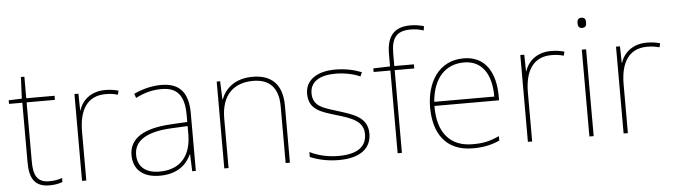

<svg xmlns="http://www.w3.org/2000/svg" viewBox="-48 -1025 4083 1163"><g transform="rotate(-5 1993.5 -443.5)"><path d="M212 -81C138 -81 117 -127 117 -209V-569H289V-594H117V-725H96L90 -594L10 -591V-569H91V-206C91 -113 119 -56 212 -56C247 -56 269 -62 291 -69V-94C269 -86 245 -81 212 -81Z M597 -602C512 -602 457 -554 438 -493H436L434 -594H410V-66H436V-363C436 -494 486 -577 597 -577C627 -577 647 -574 672 -567L678 -591C654 -598 629 -602 597 -602Z M938 -603C879 -603 824 -588 771 -564L780 -538C837 -567 885 -578 938 -578C1031 -578 1076 -529 1076 -409V-366L973 -360C816 -351 722 -300 722 -195C722 -111 776 -56 882 -56C990 -56 1046 -108 1074 -169H1076L1080 -66H1102V-416C1102 -546 1047 -603 938 -603ZM975 -336 1076 -341V-286C1074 -165 1015 -81 882 -81C797 -81 750 -124 750 -195C750 -288 839 -329 975 -336Z M1494 -604C1382 -604 1325 -544 1302 -483H1300L1296 -594H1275V-66H1301V-368C1301 -512 1379 -579 1494 -579C1591 -579 1648 -528 1648 -411V-66H1674V-412C1674 -543 1608 -604 1494 -604Z M2169 -200C2169 -301 2079 -324 1991 -352C1910 -378 1841 -391 1841 -473C1841 -544 1900 -579 1996 -579C2049 -579 2108 -567 2145 -549L2156 -574C2114 -591 2059 -604 1996 -604C1884 -604 1814 -555 1814 -473C1814 -375 1889 -356 1982 -328C2070 -302 2142 -278 2142 -200C2142 -126 2092 -81 1971 -81C1909 -81 1850 -94 1797 -120V-90C1835 -73 1898 -56 1971 -56C2103 -56 2169 -111 2169 -200Z M2474 -569V-594H2355V-669C2355 -767 2388 -806 2473 -806C2498 -806 2527 -802 2551 -793L2555 -819C2530 -826 2506 -831 2473 -831C2370 -831 2329 -773 2329 -669V-594L2227 -591V-569H2329V-66H2355V-569Z M2777 -604C2623 -604 2549 -474 2549 -325C2549 -170 2620 -56 2786 -56C2850 -56 2898 -66 2949 -89V-116C2887 -88 2850 -81 2786 -81C2649 -81 2574 -171 2576 -332H2969V-357C2969 -496 2912 -604 2777 -604ZM2777 -579C2889 -579 2943 -489 2942 -357H2577C2589 -502 2665 -579 2777 -579Z M3308 -602C3223 -602 3168 -554 3149 -493H3147L3145 -594H3121V-66H3147V-363C3147 -494 3197 -577 3308 -577C3338 -577 3358 -574 3383 -567L3389 -591C3365 -598 3340 -602 3308 -602Z M3508 -787C3488 -787 3483 -772 3483 -756C3483 -739 3488 -725 3508 -725C3532 -725 3535 -739 3535 -756C3535 -772 3532 -787 3508 -787ZM3521 -594H3495V-66H3521Z M3890 -602C3805 -602 3750 -554 3731 -493H3729L3727 -594H3703V-66H3729V-363C3729 -494 3779 -577 3890 -577C3920 -577 3940 -574 3965 -567L3971 -591C3947 -598 3922 -602 3890 -602Z"/></g></svg>

Font: Noto Sans Malayalam UI Thin
Style: Regular
Weight: 100
Designer: Jelle Bosma - Monotype Design Team
Foundry: Monotype Imaging Inc.
Version: Version 2.104